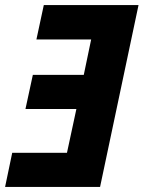

<svg xmlns="http://www.w3.org/2000/svg" viewBox="-27 -734 564 754"><path d="M-7 0H366L517 -714H145L116 -579H331L302 -440H102L73 -306H273L236 -134H21Z"/></svg>

Font: Noto Sans SemiCondensed ExtraBold
Style: Italic
Weight: 800
Width: 4
Italic angle: -12°
Designer: Monotype Design Team
Foundry: Monotype Imaging Inc.
Version: Version 2.013